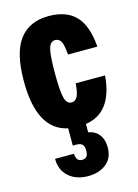

<svg xmlns="http://www.w3.org/2000/svg" viewBox="-121 -613 669 934"><g transform="rotate(-15 213.5 -146.0)"><path d="M205 255Q145 255 107.5 222Q70 189 70 132H165Q167 171 196 171Q227 171 227 134Q227 111 218 101.5Q209 92 187 92H170V5Q21 -26 21 -271Q21 -414 71 -480.5Q121 -547 219 -547Q308 -547 355 -498Q402 -449 410 -342H262Q259 -388 249.5 -407Q240 -426 219 -426Q195 -426 186 -393Q177 -360 177 -269Q177 -180 186 -146Q195 -112 219 -112Q239 -112 249 -132Q259 -152 262 -197H410Q395 -13 259 7V49Q294 55 313 80Q332 105 332 144Q332 198 296 226.5Q260 255 205 255Z"/></g></svg>

Font: Mona Sans Condensed ExtraBold
Style: Regular
Weight: 800
Width: 3
Designer: Deni Anggara
Foundry: GitHub
Version: Version 1.001;gftools[0.9.33]